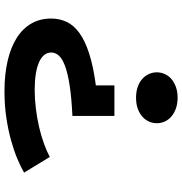

<svg xmlns="http://www.w3.org/2000/svg" viewBox="3 -629 829 875"><g transform="rotate(90 417.5 -191.5)"><path d="M508.3 -107Q425.8 -103.1 370.1 -94.5Q314.5 -86 281 -73.5Q247.6 -61.1 233.4 -45.2Q219.3 -29.3 219.3 -10.3Q219.3 7.8 231 21.9Q242.7 36.1 264.7 45.6Q286.7 55.1 318.1 60Q349.6 64.9 389.2 64.9Q431.7 64.9 475.1 59.5Q518.6 54.2 558.6 44.9Q598.6 35.6 633.8 22.9Q669 10.2 695.3 -3.9L766.6 113.2Q741.7 127.9 704.1 143.8Q666.5 159.6 618.9 172.8Q571.3 186 515.2 194.3Q459 202.6 396.5 202.6Q318.9 202.6 257.1 188.2Q195.4 173.8 152.6 146.7Q109.9 119.6 87.2 80Q64.5 40.5 64.5 -9.8Q64.5 -47.9 79.4 -80.1Q94.3 -112.3 129.4 -138.2Q164.6 -164.1 223.2 -183.1Q281.8 -202.2 369.2 -213.9V-298.4H508.3ZM541.5 -491.7Q541.5 -472.2 533.5 -454.8Q525.4 -437.5 510.3 -424.6Q495.1 -411.6 473.7 -404.3Q452.2 -397 425.3 -397Q398.5 -397 377 -404.3Q355.5 -411.6 340.6 -424.6Q325.7 -437.5 317.7 -454.8Q309.6 -472.2 309.6 -491.7Q309.6 -511.2 317.7 -528.6Q325.7 -545.9 340.6 -558.6Q355.5 -571.3 377 -578.9Q398.5 -586.4 425.3 -586.4Q452.2 -586.4 473.7 -578.9Q495.1 -571.3 510.3 -558.6Q525.4 -545.9 533.5 -528.6Q541.5 -511.2 541.5 -491.7Z"/></g></svg>

Font: Krona One
Style: Regular
Weight: 400
Version: Version 1.003